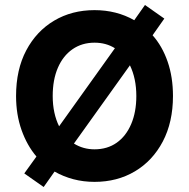

<svg xmlns="http://www.w3.org/2000/svg" viewBox="-20 -726 765 777"><path d="M156.7 30.8 78.3 -24.2 127.5 -92.5Q89.2 -137.5 67.1 -200Q45 -262.5 45 -337.5Q45 -444.2 86.2 -522.1Q127.5 -600 199.2 -642.5Q270.8 -685 362.5 -685Q451.7 -685 523.3 -644.2L566.7 -705.8L645 -650.8L597.5 -583.3Q636.7 -539.2 658.3 -476.7Q680 -414.2 680 -337.5Q680 -231.7 638.8 -153.3Q597.5 -75 525.8 -32.5Q454.2 10 362.5 10Q317.5 10 276.7 -0.8Q235.8 -11.7 200.8 -31.7ZM219.2 -215 445 -530.8Q409.2 -553.3 362.5 -553.3Q311.7 -553.3 273.3 -526.7Q235 -500 214.2 -451.7Q193.3 -403.3 193.3 -337.5Q193.3 -301.7 200 -270.8Q206.7 -240 219.2 -215ZM362.5 -121.7Q414.2 -121.7 452.1 -148.3Q490 -175 510.8 -223.8Q531.7 -272.5 531.7 -337.5Q531.7 -408.3 505.8 -461.7L279.2 -145Q316.7 -121.7 362.5 -121.7Z"/></svg>

Font: Funnel Sans Light ExtraBold
Style: Regular
Weight: 800
Version: Version 1.000